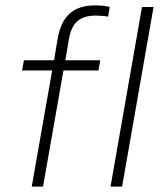

<svg xmlns="http://www.w3.org/2000/svg" viewBox="-20 -694 608 714"><path d="M98 0 174 -432H62L69 -470H181L194 -548Q205 -613 239 -643.5Q273 -674 333 -674Q347 -674 363.5 -672.5Q380 -671 388 -668L382 -632Q374 -634 360.5 -635Q347 -636 335 -636Q291 -636 267.5 -615Q244 -594 236 -547L223 -470H353L346 -432H216L140 0ZM391 0 508 -668H551L434 0Z"/></svg>

Font: Gantari ExtraLight
Style: Italic
Weight: 250
Italic angle: -10°
Designer: Anugrah Pasau
Foundry: Lafontype
Version: Version 1.000